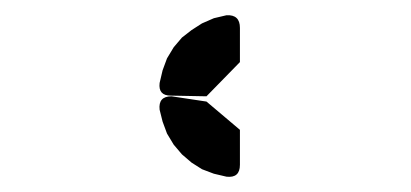

<svg xmlns="http://www.w3.org/2000/svg" viewBox="-20 -770 540 252"><path d="M251 -636.7 294.9 -599.6V-553.7Q294.9 -536.1 277.3 -538.1L260.7 -542L245.1 -547.9L231.4 -556.6L218.8 -567.4L208 -580.1L199.2 -594.7L193.4 -610.4L189.5 -626Q187.5 -643.6 205.1 -643.6ZM294.9 -688.5 251 -643.6 204.1 -644.5Q187.5 -644.5 189.5 -661.1L193.4 -677.7L199.2 -693.4L208 -708L218.8 -720.7L231.4 -730.5L245.1 -739.3L260.7 -746.1L277.3 -750Q294.9 -751 294.9 -733.4Z"/></svg>

Font: B2 Hana
Style: Regular
Weight: 500
Version: 2020-08-05; (max)